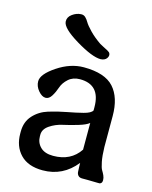

<svg xmlns="http://www.w3.org/2000/svg" viewBox="-120 -875 765 965"><g transform="rotate(15 262.5 -392.0)"><path d="M333 -603Q289 -603 202.5 -655Q116 -707 115 -741Q114 -764 135.5 -779.5Q157 -795 180 -796Q194 -797 203.5 -788Q213 -779 221 -765Q229 -751 253 -726Q277 -701 312 -677Q318 -673 331.5 -666.5Q345 -660 355.5 -654Q366 -648 368 -643Q374 -631 364.5 -617.5Q355 -604 333 -603ZM466 -182Q467 -136 473 -106Q479 -76 485.5 -65.5Q492 -55 497.5 -43Q503 -31 503 -18Q503 -8 498 -3.5Q493 1 490 1Q487 1 478 1L427 0H399Q385 0 378 -8Q371 -16 370.5 -27.5Q370 -39 369.5 -51.5Q369 -64 369 -73Q301 12 196 12Q120 12 80 -29.5Q40 -71 40 -138V-148Q40 -199 70.5 -232.5Q101 -266 146.5 -280Q192 -294 238 -302.5Q284 -311 321 -320.5Q358 -330 366 -345V-362Q366 -479 260 -479Q224 -479 200.5 -458Q177 -437 168.5 -411.5Q160 -386 147 -365Q134 -344 116 -344Q97 -344 78 -366.5Q59 -389 59 -415Q59 -452 126.5 -497Q194 -542 263 -542Q373 -542 419.5 -490.5Q466 -439 466 -343ZM366 -141V-280Q351 -267 311 -255Q271 -243 234.5 -235Q198 -227 168.5 -207Q139 -187 139 -158V-150Q139 -117 161.5 -94.5Q184 -72 228 -72Q320 -72 366 -141Z"/></g></svg>

Font: Coupeur_Texte
Style: Regular
Weight: 400
Designer: Léa Rolland
Version: Version 1.000;PS 001.000;hotconv 1.0.88;makeotf.lib2.5.64775